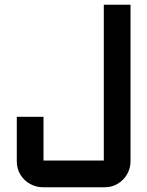

<svg xmlns="http://www.w3.org/2000/svg" viewBox="-20 -644 623 812"><path d="M162 148Q133 148 107.5 134Q82 120 66.5 95Q51 70 51 39V-150H164V49Q161 45 157.5 42Q154 39 151 35H433Q429 39 426 42Q423 45 419 49V-624H532V38Q532 67 518 92Q504 117 479 132.5Q454 148 422 148Z"/></svg>

Font: Mada SemiBold
Style: Regular
Weight: 600
Designer: Khaled Hosny
Version: Version 1.5